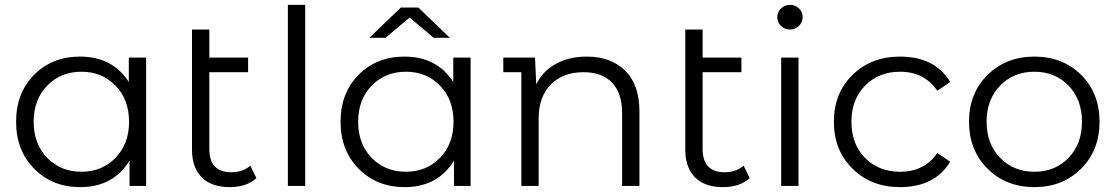

<svg xmlns="http://www.w3.org/2000/svg" viewBox="-20 -762 4573 787"><path d="M508 -526H579V0H511V-104Q445 5 308 5Q195 5 120.5 -70Q46 -145 46 -263Q46 -381 120 -455.5Q194 -530 308 -530Q441 -530 508 -426ZM314 -58Q398 -58 453.5 -115Q509 -172 509 -263Q509 -354 453.5 -411Q398 -468 314 -468Q229 -468 173.5 -411Q118 -354 118 -263Q118 -172 173.5 -115Q229 -58 314 -58Z M1006 -83 1031 -32Q991 5 921 5Q847 5 807 -35Q767 -75 767 -148V-641H838V-526H997V-466H838V-152Q838 -56 928 -56Q976 -56 1006 -83Z M1160 0V-742H1231V0Z M1659 -690 1560 -607H1494L1623 -731H1695L1824 -607H1758ZM1838 -526H1909V0H1841V-104Q1775 5 1638 5Q1525 5 1450.5 -70Q1376 -145 1376 -263Q1376 -381 1450 -455.5Q1524 -530 1638 -530Q1771 -530 1838 -426ZM1644 -58Q1728 -58 1783.5 -115Q1839 -172 1839 -263Q1839 -354 1783.5 -411Q1728 -468 1644 -468Q1559 -468 1503.5 -411Q1448 -354 1448 -263Q1448 -172 1503.5 -115Q1559 -58 1644 -58Z M2385 -530Q2484 -530 2542.5 -472.5Q2601 -415 2601 -305V0H2530V-298Q2530 -380 2489 -423Q2448 -466 2372 -466Q2287 -466 2237.5 -415.5Q2188 -365 2188 -276V0H2117V-466H2043V-526H2173L2178 -416Q2204 -470 2258 -500Q2312 -530 2385 -530Z M3028 -83 3053 -32Q3013 5 2943 5Q2869 5 2829 -35Q2789 -75 2789 -148V-641H2860V-526H3019V-466H2860V-152Q2860 -56 2950 -56Q2998 -56 3028 -83Z M3166 -692Q3166 -712 3181 -727Q3196 -742 3218 -742Q3240 -742 3255 -727.5Q3270 -713 3270 -693Q3270 -671 3255 -656Q3240 -641 3218 -641Q3196 -641 3181 -656Q3166 -671 3166 -692ZM3182 0V-526H3253V0Z M3669 5Q3551 5 3474.5 -70.5Q3398 -146 3398 -263Q3398 -380 3474.5 -455Q3551 -530 3669 -530Q3812 -530 3875 -426L3822 -390Q3769 -468 3669 -468Q3582 -468 3526 -411Q3470 -354 3470 -263Q3470 -171 3526 -114.5Q3582 -58 3669 -58Q3770 -58 3822 -135L3875 -99Q3811 5 3669 5Z M4411.5 -70.5Q4336 5 4220 5Q4104 5 4028 -70.5Q3952 -146 3952 -263Q3952 -380 4028 -455Q4104 -530 4220 -530Q4336 -530 4411.5 -455Q4487 -380 4487 -263Q4487 -146 4411.5 -70.5ZM4079.5 -115Q4135 -58 4220 -58Q4305 -58 4360 -115Q4415 -172 4415 -263Q4415 -354 4360 -411Q4305 -468 4220 -468Q4135 -468 4079.5 -411Q4024 -354 4024 -263Q4024 -172 4079.5 -115Z"/></svg>

Font: mBank
Style: Regular
Weight: 400
Designer: Julieta Ulanovsky
Foundry: Julieta Ulanovsky
Version: Version 7.200;PS 007.200;hotconv 1.0.88;makeotf.lib2.5.64775